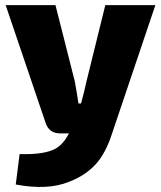

<svg xmlns="http://www.w3.org/2000/svg" viewBox="-20 -517 625 744"><path d="M582 -497 416 -5Q390 78 349 121.5Q308 165 246 188Q165 221 41 198L56 80Q152 83 195 59Q225 43 247 0H214Q169 0 156 -43L2 -497H195L270 -201Q280 -145 284 -116H294Q306 -159 315 -201L388 -497Z"/></svg>

Font: Exo 2.0 Extra Bold
Style: Regular
Weight: 800
Designer: Natanael Gama
Version: Version 1.001;PS 001.001;hotconv 1.0.70;makeotf.lib2.5.58329